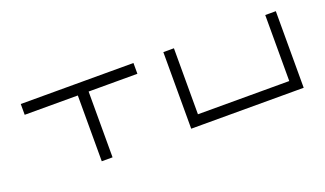

<svg xmlns="http://www.w3.org/2000/svg" viewBox="-47 -604 1435 849"><g transform="rotate(-20 671.0 -180.0)"><path d="M600.6 -360.4Q600.6 -343.8 600.6 -309.6Q524.4 -309.6 371.1 -309.6Q371.1 -207 371.1 0Q354.5 0 320.3 0Q320.3 -103.5 320.3 -309.6Q237.3 -309.6 70.3 -309.6Q70.3 -327.1 70.3 -360.4Q154.3 -360.4 320.3 -360.4Q336.9 -360.4 371.1 -360.4Q428.7 -360.4 485.4 -360.4Q543 -360.4 600.6 -360.4Z M1220.7 -360.4Q1237.3 -360.4 1270.5 -360.4Q1270.5 -240.2 1270.5 0Q1257.8 0 1230.5 0Q1227.5 0 1220.7 0Q1077.1 0 791 0Q774.4 0 741.2 0Q741.2 -120.1 741.2 -360.4Q757.8 -360.4 791 -360.4Q791 -256.8 791 -49.8Q934.6 -49.8 1220.7 -49.8Q1220.7 -127.9 1220.7 -205.1Q1220.7 -282.2 1220.7 -360.4Z"/></g></svg>

Font: Tsing
Style: Bold
Weight: 400
Designer: iepn
Foundry: Jiangxue academy
Version: Version 1.0